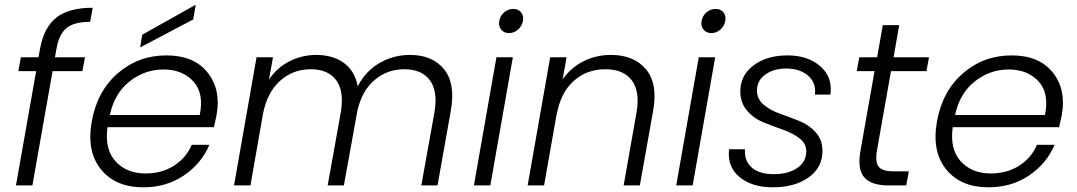

<svg xmlns="http://www.w3.org/2000/svg" viewBox="-20 -790 4588 818"><path d="M48 0 134 -487H58L69 -546H144L151 -584Q167 -673 220 -715Q273 -757 375 -757L364 -697Q296 -697 264 -671Q232 -645 221 -584L214 -546H342L331 -487H204L118 0Z M676 -494Q597 -494 532.5 -443.5Q468 -393 448 -300H831Q850 -393 803.5 -443.5Q757 -494 676 -494ZM872 -173Q838 -93 763.5 -42.5Q689 8 590 8Q472 8 410 -68.5Q348 -145 371 -273Q394 -402 482 -478Q570 -554 689 -554Q806 -554 864 -481.5Q922 -409 903 -302Q897 -272 891 -248H438Q425 -155 472 -103Q519 -51 600 -51Q669 -51 721 -84Q773 -117 797 -173ZM586 -642 814 -770 803 -707 577 -588Z M1775 0 1831 -312Q1846 -401 1811.5 -448Q1777 -495 1702 -495Q1631 -495 1577 -450Q1523 -405 1503 -320L1445 0H1376L1432 -312Q1447 -401 1412.5 -448Q1378 -495 1304 -495Q1228 -495 1173 -445.5Q1118 -396 1100 -303L1047 0H977L1073 -546H1143L1126 -451Q1160 -502 1213.5 -529Q1267 -556 1327 -556Q1398 -556 1445 -522Q1492 -488 1504 -422Q1537 -487 1597 -521.5Q1657 -556 1726 -556Q1822 -556 1871.5 -495.5Q1921 -435 1901 -320L1844 0Z M1999 0 2095 -546H2165L2069 0ZM2149 -649Q2127 -649 2115 -664Q2103 -679 2107 -701Q2111 -723 2128 -737.5Q2145 -752 2167 -752Q2188 -752 2200 -737.5Q2212 -723 2208 -701Q2204 -679 2187 -664Q2170 -649 2149 -649Z M2637 0 2692 -312Q2707 -401 2671.5 -448Q2636 -495 2559 -495Q2480 -495 2424 -445Q2368 -395 2351 -298V-301L2298 0H2228L2324 -546H2394L2377 -452Q2412 -502 2466 -529Q2520 -556 2583 -556Q2680 -556 2731.5 -495.5Q2783 -435 2763 -320L2706 0Z M2861 0 2957 -546H3027L2931 0ZM3011 -649Q2989 -649 2977 -664Q2965 -679 2969 -701Q2973 -723 2990 -737.5Q3007 -752 3029 -752Q3050 -752 3062 -737.5Q3074 -723 3070 -701Q3066 -679 3049 -664Q3032 -649 3011 -649Z M3484 -147Q3484 -76 3425 -34Q3366 8 3272 8Q3184 8 3131 -35.5Q3078 -79 3086 -154H3154Q3150 -106 3182 -77Q3214 -48 3276 -48Q3339 -48 3377 -74.5Q3415 -101 3415 -145Q3415 -179 3386 -201Q3357 -223 3315.5 -237.5Q3274 -252 3233 -268.5Q3192 -285 3163 -318.5Q3134 -352 3134 -401Q3134 -469 3190.5 -511.5Q3247 -554 3335 -554Q3422 -554 3475 -507.5Q3528 -461 3518 -387H3452Q3458 -437 3423 -467.5Q3388 -498 3330 -498Q3276 -498 3240.5 -472.5Q3205 -447 3205 -404Q3205 -368 3233.5 -344Q3262 -320 3303 -305.5Q3344 -291 3385.5 -274.5Q3427 -258 3455.5 -226Q3484 -194 3484 -147Z M3646 -148 3706 -487H3630L3641 -546H3717L3741 -683H3811L3787 -546H3938L3927 -487H3776L3716 -148Q3708 -98 3724 -79Q3740 -60 3788 -60H3852L3841 0H3766Q3692 0 3662 -34.5Q3632 -69 3646 -148Z M4277 -494Q4198 -494 4133.5 -443.5Q4069 -393 4049 -300H4432Q4451 -393 4404.5 -443.5Q4358 -494 4277 -494ZM4473 -173Q4439 -93 4364.5 -42.5Q4290 8 4191 8Q4073 8 4011 -68.5Q3949 -145 3972 -273Q3995 -402 4083 -478Q4171 -554 4290 -554Q4407 -554 4465 -481.5Q4523 -409 4504 -302Q4498 -272 4492 -248H4039Q4026 -155 4073 -103Q4120 -51 4201 -51Q4270 -51 4322 -84Q4374 -117 4398 -173Z"/></svg>

Font: Poppins Light
Style: Italic
Weight: 300
Italic angle: -10°
Designer: Ninad Kale (Devanagari), Jonny Pinhorn (Latin)
Foundry: Indian Type Foundry
Version: Version 3.200;PS 1.000;hotconv 16.6.54;makeotf.lib2.5.65590